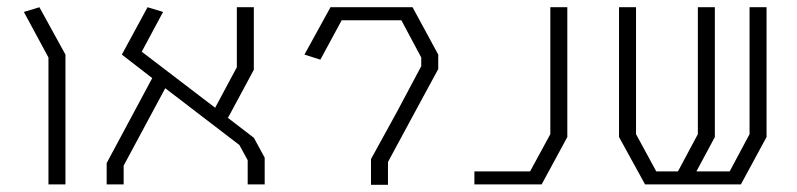

<svg xmlns="http://www.w3.org/2000/svg" viewBox="-20 -752 2205 531"><path d="M89 -732 161 -601V-242H114V-593L46 -719Z M635 -732H682V-559L611 -427H609L682 -371L712 -316V-242H665V-309L642 -351L437 -508L322 -294V-242H275V-301L401 -536L317 -601L388 -732L431 -719L372 -609L575 -454L635 -566Z M894 -732H1121L1192 -601V-561L1121 -430L1053 -304V-241H1006V-312L1078 -443L1145 -569V-593L1090 -696H925L866 -587L822 -601Z M1502 -732H1549V-373L1478 -242H1292V-278H1446L1502 -381Z M1692 -732H1739V-381L1795 -278H1855L1910 -381V-732H1957V-373L1906 -278H1998L2053 -381V-732H2100V-373L2029 -242H1946H1764L1692 -373Z"/></svg>

Font: Mixer
Style: Regular
Weight: 400
Version: Version 1.0